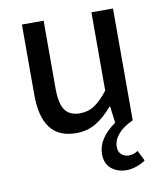

<svg xmlns="http://www.w3.org/2000/svg" viewBox="-79 -553 707 825"><g transform="rotate(-10 274.0 -141.0)"><path d="M167 -487.8V-192.4Q167 -127 187 -97.9Q207 -68.8 252.9 -68.8Q287.6 -68.8 315.2 -86.7Q342.8 -104.5 375.5 -146V-487.8H469.7V0Q425.8 20 404.1 46.1Q382.3 72.3 382.3 101.1Q382.3 122.6 395.8 134.3Q409.2 146 427.7 146Q448.2 146 467.8 133.3L490.2 178.7Q475.1 190.4 451.4 198.5Q427.7 206.5 408.2 206.5Q367.2 206.5 340.8 184.1Q314.5 161.6 314.5 120.6Q314.5 53.2 393.6 -2.9L384.8 -74.7H381.3Q345.2 -32.2 307.6 -10Q270 12.2 222.2 12.2Q145.5 12.2 108.9 -36.6Q72.3 -85.4 72.3 -180.2V-487.8Z"/></g></svg>

Font: Varta SemiBold
Style: Regular
Weight: 600
Designer: Joana Correia, Viktoriya Grabowska, Eben Sorkin
Foundry: Sorkin Type
Version: Version 1.003; ttfautohint (v1.3) -l 8 -r 24 -G 200 -x 12 -H